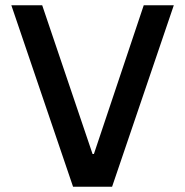

<svg xmlns="http://www.w3.org/2000/svg" viewBox="-20 -708 703 728"><path d="M257 0 23 -688H140L331 -124H336L525 -688H639L405 0Z"/></svg>

Font: Saira Medium
Style: Regular
Weight: 500
Designer: Hector Gatti with collaboration of the Omnibus-Type team
Foundry: Omnibus-Type
Version: Version 1.100; ttfautohint (v1.8.3)